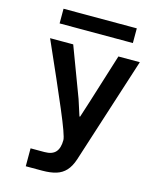

<svg xmlns="http://www.w3.org/2000/svg" viewBox="-139 -856 905 1143"><g transform="rotate(15 314.0 -285.0)"><path d="M133 86.5H218.5Q266 86.5 287.5 62.2Q309 38 309 -11.5Q309 -38.5 246 -187Q183 -335.5 83.5 -559L75.5 -577H218L333 -271L365 -172H369L400.5 -270L496.5 -577H628.5L418 78Q403 123.5 379 149.5Q355 175.5 320 186.2Q285 197 234 197H133ZM107.5 -767H559V-676.5H107.5Z"/></g></svg>

Font: JuliaMono SemiBold
Style: Regular
Weight: 600
Monospace: yes
Designer: cormullion
Foundry: corm
Version: Version 0.055; ttfautohint (v1.8.4)